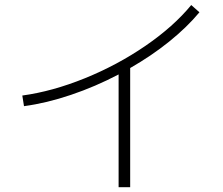

<svg xmlns="http://www.w3.org/2000/svg" viewBox="-20 -746 904 777"><path d="M753.9 -725.6 787.1 -696.3Q736.3 -635.3 664.3 -577.4Q592.3 -519.5 506.8 -470.7V11.7H460V-444.8Q366.2 -395.5 267.3 -362.1Q168.5 -328.6 77.1 -316.4L70.3 -359.4Q191.9 -376 323.2 -429.2Q454.6 -482.4 568.6 -560.5Q682.6 -638.7 753.9 -725.6Z"/></svg>

Font: Pretendard GOV ExtraLight
Style: Regular
Weight: 200
Designer: Base glyphs from Inter by Rasmus Andersson; Hangeul glyphs from Noto Sans CJK(Source Han Sans) by Jang Soo-young and Kan
Foundry: Kil Hyung-jin
Version: Version 1.309